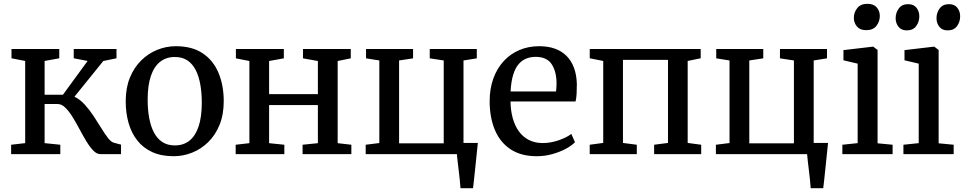

<svg xmlns="http://www.w3.org/2000/svg" viewBox="-20 -814 5091 1014"><path d="M38.8 0V-49.6L113 -58.1V-492.1L40.7 -506.2V-555.3H293V-506.2L215.6 -492.1V-313.6H312.3L442.7 -492.1L369.4 -506.2V-555.3H595.2V-506.2L525.5 -491.8L373.2 -303.3Q401.9 -289.5 426.9 -262.3Q451.9 -235 473.6 -202.2Q495.3 -169.4 514.3 -138.4Q533.2 -107.4 549.7 -86Q566.2 -64.5 580.5 -60.5L619.2 -50.1V0H510.2Q490.8 0 472.4 -19.1Q453.9 -38.2 435.8 -68.4Q417.6 -98.5 399.7 -132.3Q381.8 -166.1 363.2 -196.2Q344.6 -226.3 325.1 -245.4Q305.7 -264.6 284.6 -264.6H215.6V-58.1L298.5 -49.6V0Z M643.9 -279.3Q643.9 -349.6 665.9 -403.7Q688 -457.8 725.7 -494.8Q763.4 -531.9 810.6 -550.9Q857.8 -570 908.3 -570Q995.9 -570 1051.9 -531.6Q1107.8 -493.2 1134.7 -427.5Q1161.6 -361.8 1161.6 -279.7Q1161.6 -209.1 1139.6 -154.8Q1117.5 -100.5 1079.8 -63.6Q1042.1 -26.7 994.8 -7.9Q947.6 11 897.1 11Q831.5 11 783.6 -11Q735.7 -33.1 704.8 -72.5Q673.9 -111.9 658.9 -164.8Q643.9 -217.7 643.9 -279.3ZM903.5 -46Q948.7 -46 980.4 -71Q1012.1 -96 1028.9 -146.3Q1045.7 -196.6 1045.7 -272Q1045.7 -323.5 1037.9 -367.5Q1030.2 -411.5 1013.5 -444.2Q996.9 -476.8 969.8 -494.9Q942.6 -513 903.5 -513Q858.2 -513 826 -488Q793.9 -463 776.8 -412.9Q759.8 -362.9 759.8 -287Q759.8 -235 767.9 -191Q776 -147 793 -114.4Q810.1 -81.8 837.4 -63.9Q864.8 -46 903.5 -46Z M1224.6 0V-49.6L1297.1 -57.9V-491.8L1225.8 -505.9V-555.3H1479V-505.9L1401.2 -491.8V-316.9H1658.8V-491.8L1580.1 -505.9V-555.3H1832.5V-505.9L1763.3 -491.8V-57.9L1835.6 -49.6V0H1578V-49.6L1658.8 -57.9V-259.1H1401.2V-57.9L1481.7 -49.6V0Z M2412 180Q2410.8 159.8 2408.2 136.2Q2405.7 112.6 2402.8 88.3Q2399.8 64 2397.2 41.3Q2394.5 18.6 2392.9 0H1911.3V-49.6L1983.3 -58.6V-494.7L1913.1 -505.9V-555.3H2161.5V-505.9L2087.7 -494.7V-56.9H2323.4V-494.7L2249.6 -505.9V-555.3H2498.1V-505.9L2427.8 -494.7V-59.2H2503.7Q2501.6 -39.2 2499 -15.1Q2496.5 9 2493.9 35Q2491.4 61 2488.5 86.8Q2485.7 112.7 2483.2 136.6Q2480.7 160.5 2478.2 180Z M2814.9 11Q2731.2 11 2675.8 -26Q2620.5 -63 2593.2 -128.6Q2566 -194.2 2566 -279.4Q2566 -345.4 2585.3 -398.9Q2604.6 -452.4 2639.6 -490.7Q2674.5 -528.9 2722.3 -549.4Q2770.2 -570 2827.2 -570Q2920.7 -570 2972.1 -518.6Q3023.5 -467.1 3026.5 -370.6Q3026.5 -340.5 3025.2 -318Q3023.8 -295.5 3019.8 -278.2H2676.1Q2676.8 -230 2688 -189.7Q2699.2 -149.4 2720.6 -120Q2742 -90.6 2773.5 -74.6Q2805.1 -58.5 2846.4 -58.5Q2888.5 -58.5 2931.5 -73.5Q2974.4 -88.5 2997.2 -106.8L3016.7 -63Q2998.8 -44.4 2967.1 -27.5Q2935.3 -10.7 2895.7 0.2Q2856 11 2814.9 11ZM2676.5 -330.9H2916.5Q2917.7 -339.6 2918.5 -352.1Q2919.2 -364.7 2919.2 -374.1Q2919.2 -434.9 2893.9 -474.3Q2868.6 -513.7 2808.6 -513.7Q2781.8 -513.7 2758.9 -504.5Q2735.9 -495.3 2718.3 -474.3Q2700.7 -453.4 2690 -418.2Q2679.3 -383 2676.5 -330.9Z M3094.4 0V-49.6L3165.8 -59.2V-492.1L3094.6 -506.2V-555.3H3680.5V-506.2L3611.8 -492.1V-59.1L3683.2 -49.6V0H3434.6V-49.6L3507.8 -59.1V-497.8H3270V-59.1L3343.1 -49.6V0Z M4261.5 180Q4260.3 159.8 4257.7 136.2Q4255.2 112.6 4252.3 88.3Q4249.3 64 4246.7 41.3Q4244 18.6 4242.4 0H3760.8V-49.6L3832.8 -58.6V-494.7L3762.6 -505.9V-555.3H4011V-505.9L3937.2 -494.7V-56.9H4172.9V-494.7L4099.1 -505.9V-555.3H4347.6V-505.9L4277.3 -494.7V-59.2H4353.2Q4351.1 -39.2 4348.5 -15.1Q4346 9 4343.4 35Q4340.9 61 4338 86.8Q4335.2 112.7 4332.7 136.6Q4330.2 160.5 4327.7 180Z M4428.7 0V-49.6L4509.5 -58.1V-477.9L4434.4 -495.6V-549.3L4589.7 -567.6H4591.7L4614.7 -550.1V-57.2L4694.1 -49.6V0ZM4553.7 -654.7Q4522 -654.7 4505.7 -674Q4489.4 -693.3 4489.4 -719.7Q4489.4 -748.5 4507.2 -771.1Q4524.9 -793.8 4561.3 -793.8H4562.3Q4593.9 -793.8 4610.2 -774.9Q4626.5 -755.9 4626.5 -729.5Q4626.5 -700.7 4608.8 -677.7Q4591 -654.7 4554.7 -654.7Z M4751.2 0V-49.6L4832 -58.1V-477.9L4756.9 -495.6V-549.3L4912.2 -567.6H4914.2L4937.2 -550.1V-57.2L5016.6 -49.6V0ZM4768.3 -653.6Q4740.3 -653.6 4725.2 -672.6Q4710.1 -691.5 4710.1 -717.9Q4710.1 -746.7 4726.8 -769.4Q4743.4 -792 4775.9 -792H4776.9Q4805.2 -792 4820.1 -773.1Q4835.1 -754.1 4835.1 -727.7Q4835.1 -698.9 4818.7 -676.3Q4802.3 -653.6 4769.3 -653.6ZM4984.1 -653.6Q4956.1 -653.6 4941 -672.6Q4925.9 -691.5 4925.9 -717.9Q4925.9 -746.7 4942.5 -769.4Q4959.2 -792 4991.7 -792H4992.7Q5021 -792 5035.9 -773.1Q5050.8 -754.1 5050.8 -727.7Q5050.8 -698.9 5034.4 -676.3Q5018 -653.6 4985.1 -653.6Z"/></svg>

Font: Merriweather Light
Style: Regular
Weight: 300
Designer: Eben Sorkin
Foundry: Eben Sorkin
Version: Version 2.100